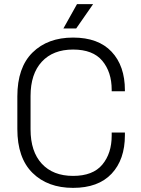

<svg xmlns="http://www.w3.org/2000/svg" viewBox="-20 -896 681 930"><path d="M334 14Q211 14 137.5 -58.5Q64 -131 64 -271V-429Q64 -569 137.5 -641.5Q211 -714 334 -714Q456 -714 520.5 -645.5Q585 -577 585 -459V-454H521V-461Q521 -547 475.5 -601.5Q430 -656 334 -656Q237 -656 182.5 -597Q128 -538 128 -431V-269Q128 -162 182.5 -103Q237 -44 334 -44Q430 -44 475.5 -98.5Q521 -153 521 -239V-254H585V-241Q585 -123 520.5 -54.5Q456 14 334 14ZM287 -758 353 -876H431L349 -758Z"/></svg>

Font: Space Grotesk Light Light
Style: Regular
Weight: 300
Version: Version 2.000